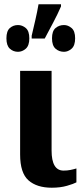

<svg xmlns="http://www.w3.org/2000/svg" viewBox="-20 -867 386 897"><path d="M222 10Q262 10 293 1Q324 -8 337 -15V-80Q324 -76 309 -73Q294 -70 277 -70Q221 -70 221 -164V-536H74V-145Q74 -59 113 -24.5Q152 10 222 10ZM128 -687H189Q208 -723 228.5 -761.5Q249 -800 265 -837V-847H160Q154 -812 145 -773Q136 -734 128 -700ZM64 -625Q84 -625 100.5 -639.5Q117 -654 117 -688Q117 -722 100.5 -736Q84 -750 64 -750Q42 -750 26 -736Q10 -722 10 -688Q10 -654 26 -639.5Q42 -625 64 -625ZM279 -625Q298 -625 314.5 -639.5Q331 -654 331 -688Q331 -722 314.5 -736Q298 -750 279 -750Q256 -750 239.5 -736Q223 -722 223 -688Q223 -654 239.5 -639.5Q256 -625 279 -625Z"/></svg>

Font: Noto Serif ExtraCondensed Extra
Style: Regular
Weight: 800
Width: 3
Designer: Monotype Design Team
Foundry: Monotype Imaging Inc.
Version: Version 1.002